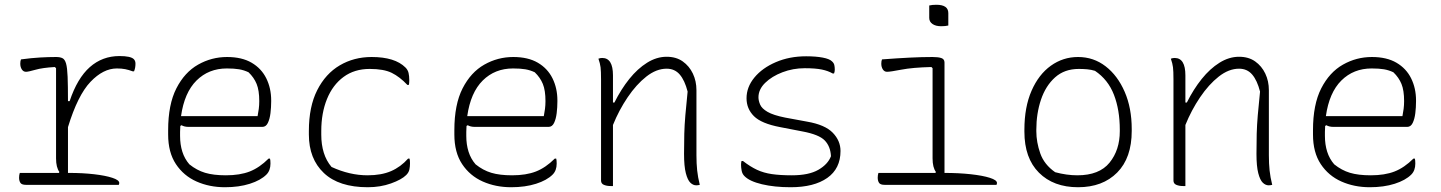

<svg xmlns="http://www.w3.org/2000/svg" viewBox="-20 -775 6040 805"><path d="M63 -50H227L229 -54Q215 -73 215 -111V-489L210 -494Q158 -491 128.5 -482.5Q99 -474 89 -474Q78 -474 71.5 -484Q65 -494 65 -508Q65 -519 68 -526Q113 -532 148.5 -534Q184 -536 215 -536Q232 -536 242 -531Q252 -526 257 -508.5Q262 -491 263.5 -453.5Q265 -416 265 -351H272Q304 -447 356.5 -493.5Q409 -540 481 -540Q528 -540 541 -527Q548 -520 548 -508Q548 -490 542 -476H536Q520 -482 505 -485Q490 -488 470 -488Q413 -488 359.5 -432Q306 -376 265 -242V-50H270Q327 -50 374.5 -44.5Q422 -39 451 -29.5Q480 -20 480 -8Q480 -4 478 0H89Q71 0 65.5 -8.5Q60 -17 60 -30Q60 -41 63 -50Z M932 -536Q994 -536 1035 -512Q1076 -488 1096.5 -446.5Q1117 -405 1117 -354V-350Q1117 -325 1114 -300.5Q1111 -276 1103 -259.5Q1095 -243 1080 -243H771Q753 -243 741 -250L736 -247Q735 -235 735 -222V-205Q735 -169 744.5 -139Q754 -109 774 -86Q805 -61 840 -50.5Q875 -40 927 -40Q986 -40 1027 -56Q1068 -72 1106 -110H1112Q1113 -107 1113.5 -102Q1114 -97 1114 -89Q1114 -60 1097 -43Q1073 -19 1027.5 -4.5Q982 10 923 10Q858 10 804 -14Q750 -38 717.5 -87Q685 -136 685 -211V-229Q685 -337 719.5 -404.5Q754 -472 810.5 -504Q867 -536 932 -536ZM931 -488Q855 -488 804 -437.5Q753 -387 739 -288H1060Q1063 -303 1065 -318.5Q1067 -334 1067 -351Q1067 -396 1056 -423Q1045 -450 1022 -472Q1003 -481 982.5 -484.5Q962 -488 931 -488Z M1538 -536Q1636 -536 1680 -492Q1690 -482 1693 -469Q1696 -456 1696 -439Q1696 -431 1695.5 -426.5Q1695 -422 1694 -419H1688Q1656 -453 1622.5 -469.5Q1589 -486 1530 -486Q1466 -486 1420.5 -452.5Q1375 -419 1351 -360Q1327 -301 1327 -226V-210Q1327 -169 1337.5 -135Q1348 -101 1370 -75Q1446 -40 1521 -40Q1579 -40 1619.5 -57.5Q1660 -75 1691 -110H1697Q1698 -107 1698.5 -102.5Q1699 -98 1699 -90Q1699 -77 1696.5 -64.5Q1694 -52 1683 -41Q1664 -22 1619.5 -6Q1575 10 1522 10Q1401 10 1338 -49.5Q1275 -109 1275 -211V-226Q1275 -328 1310 -397Q1345 -466 1404.5 -501Q1464 -536 1538 -536Z M2132 -536Q2194 -536 2235 -512Q2276 -488 2296.5 -446.5Q2317 -405 2317 -354V-350Q2317 -325 2314 -300.5Q2311 -276 2303 -259.5Q2295 -243 2280 -243H1971Q1953 -243 1941 -250L1936 -247Q1935 -235 1935 -222V-205Q1935 -169 1944.5 -139Q1954 -109 1974 -86Q2005 -61 2040 -50.5Q2075 -40 2127 -40Q2186 -40 2227 -56Q2268 -72 2306 -110H2312Q2313 -107 2313.5 -102Q2314 -97 2314 -89Q2314 -60 2297 -43Q2273 -19 2227.5 -4.5Q2182 10 2123 10Q2058 10 2004 -14Q1950 -38 1917.5 -87Q1885 -136 1885 -211V-229Q1885 -337 1919.5 -404.5Q1954 -472 2010.5 -504Q2067 -536 2132 -536ZM2131 -488Q2055 -488 2004 -437.5Q1953 -387 1939 -288H2260Q2263 -303 2265 -318.5Q2267 -334 2267 -351Q2267 -396 2256 -423Q2245 -450 2222 -472Q2203 -481 2182.5 -484.5Q2162 -488 2131 -488Z M2550 5H2540Q2524 5 2512 0Q2500 -5 2500 -18V-442Q2500 -477 2498 -493Q2496 -509 2489 -529Q2497 -532 2505 -532Q2550 -532 2550 -459V-345H2556Q2584 -401 2618.5 -444Q2653 -487 2693 -512Q2733 -537 2775 -537Q2815 -537 2842.5 -517.5Q2870 -498 2885 -466.5Q2900 -435 2900 -397V-124Q2900 -89 2903 -60.5Q2906 -32 2914 0Q2910 1 2906.5 1.5Q2903 2 2899 2Q2886 2 2874.5 -9Q2863 -20 2855.5 -49Q2848 -78 2848 -130Q2848 -177 2849 -214Q2850 -251 2853.5 -292Q2857 -333 2863 -391Q2851 -438 2830 -462.5Q2809 -487 2775 -487Q2732 -487 2690 -454Q2648 -421 2611.5 -367Q2575 -313 2550 -251Z M3300 -40Q3371 -40 3411 -63Q3451 -86 3464 -120Q3462 -161 3438 -186Q3414 -211 3344 -224L3251 -242Q3172 -257 3141 -288Q3110 -319 3110 -363Q3110 -410 3143 -450Q3176 -490 3233 -514.5Q3290 -539 3360 -539Q3401 -539 3429.5 -533.5Q3458 -528 3468 -518Q3476 -511 3478 -502.5Q3480 -494 3480 -483Q3480 -475 3477 -467H3471Q3452 -478 3425.5 -483.5Q3399 -489 3354 -489Q3305 -489 3260.5 -472Q3216 -455 3188 -427.5Q3160 -400 3160 -367Q3160 -353 3167 -336.5Q3174 -320 3198 -306Q3222 -292 3272 -282L3364 -265Q3439 -252 3471.5 -218.5Q3504 -185 3504 -142Q3504 -68 3448.5 -29Q3393 10 3295 10Q3227 10 3174.5 -2.5Q3122 -15 3101 -37Q3092 -46 3089.5 -59.5Q3087 -73 3087 -84Q3087 -94 3089 -100H3095Q3126 -76 3154 -63Q3182 -50 3216.5 -45Q3251 -40 3300 -40Z M3663 -50H3902L3904 -54Q3890 -73 3890 -111V-489L3885 -494Q3806 -492 3759.5 -483Q3713 -474 3699 -474Q3688 -474 3681.5 -484Q3675 -494 3675 -508Q3675 -519 3678 -526Q3745 -531 3795.5 -533.5Q3846 -536 3890 -536Q3914 -536 3927 -531.5Q3940 -527 3940 -513V-50Q4000 -50 4050 -44.5Q4100 -39 4130 -29.5Q4160 -20 4160 -8Q4160 -4 4158 0H3689Q3671 0 3665.5 -8.5Q3660 -17 3660 -30Q3660 -41 3663 -50ZM3876 -752Q3888 -755 3906 -755Q3956 -755 3956 -720V-668Q3944 -665 3926 -665Q3903 -665 3889.5 -674.5Q3876 -684 3876 -700Z M4500 -536Q4565 -536 4615.5 -497Q4666 -458 4695.5 -390Q4725 -322 4725 -234V-226Q4725 -113 4664 -51.5Q4603 10 4500 10Q4397 10 4336 -51Q4275 -112 4275 -223V-231Q4275 -326 4305 -394.5Q4335 -463 4386 -499.5Q4437 -536 4500 -536ZM4503 -486Q4443 -486 4403.5 -450.5Q4364 -415 4344.5 -357Q4325 -299 4325 -231V-225Q4325 -179 4341.5 -132Q4358 -85 4404 -53Q4452 -40 4497 -40Q4589 -40 4632 -93Q4675 -146 4675 -225V-231Q4675 -314 4650.5 -377.5Q4626 -441 4571 -478Q4555 -483 4538 -484.5Q4521 -486 4503 -486Z M4950 5H4940Q4924 5 4912 0Q4900 -5 4900 -18V-442Q4900 -477 4898 -493Q4896 -509 4889 -529Q4897 -532 4905 -532Q4950 -532 4950 -459V-345H4956Q4984 -401 5018.5 -444Q5053 -487 5093 -512Q5133 -537 5175 -537Q5215 -537 5242.5 -517.5Q5270 -498 5285 -466.5Q5300 -435 5300 -397V-124Q5300 -89 5303 -60.5Q5306 -32 5314 0Q5310 1 5306.5 1.5Q5303 2 5299 2Q5286 2 5274.5 -9Q5263 -20 5255.5 -49Q5248 -78 5248 -130Q5248 -177 5249 -214Q5250 -251 5253.5 -292Q5257 -333 5263 -391Q5251 -438 5230 -462.5Q5209 -487 5175 -487Q5132 -487 5090 -454Q5048 -421 5011.5 -367Q4975 -313 4950 -251Z M5732 -536Q5794 -536 5835 -512Q5876 -488 5896.5 -446.5Q5917 -405 5917 -354V-350Q5917 -325 5914 -300.5Q5911 -276 5903 -259.5Q5895 -243 5880 -243H5571Q5553 -243 5541 -250L5536 -247Q5535 -235 5535 -222V-205Q5535 -169 5544.5 -139Q5554 -109 5574 -86Q5605 -61 5640 -50.5Q5675 -40 5727 -40Q5786 -40 5827 -56Q5868 -72 5906 -110H5912Q5913 -107 5913.5 -102Q5914 -97 5914 -89Q5914 -60 5897 -43Q5873 -19 5827.5 -4.5Q5782 10 5723 10Q5658 10 5604 -14Q5550 -38 5517.5 -87Q5485 -136 5485 -211V-229Q5485 -337 5519.5 -404.5Q5554 -472 5610.5 -504Q5667 -536 5732 -536ZM5731 -488Q5655 -488 5604 -437.5Q5553 -387 5539 -288H5860Q5863 -303 5865 -318.5Q5867 -334 5867 -351Q5867 -396 5856 -423Q5845 -450 5822 -472Q5803 -481 5782.5 -484.5Q5762 -488 5731 -488Z"/></svg>

Font: Recursive Mn Csl St Lt
Style: Regular
Weight: 300
Monospace: yes
Version: Version 1.079;hotconv 1.0.112;makeotfexe 2.5.65598; ttfautoh